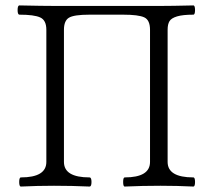

<svg xmlns="http://www.w3.org/2000/svg" viewBox="-20 -685 778 708"><path d="M57.1 2.9Q50.8 2.9 50.8 -13.9Q50.8 -30.8 57.1 -30.8Q150.9 -30.8 150.9 -87.9V-575.2Q150.9 -610.4 128.4 -620.6Q106 -630.9 51.8 -630.9Q44.9 -630.9 44.9 -647.9Q44.9 -665 51.8 -665Q139.6 -663.1 185.1 -663.1H570.8Q610.8 -663.1 692.9 -665Q699.2 -665 699.2 -647.9Q699.2 -630.9 692.9 -630.9Q653.8 -630.9 632.8 -624.5Q611.8 -618.2 605 -606.9Q598.1 -595.7 598.1 -575.2V-87.9Q598.1 -30.8 692.9 -30.8Q699.2 -30.8 699.2 -13.9Q699.2 2.9 692.9 2.9Q632.8 0 571.8 0Q505.9 0 439.9 2.9Q434.1 2.9 434.1 -13.9Q434.1 -30.8 439.9 -30.8Q533.2 -30.8 533.2 -87.9V-575.2Q533.2 -611.3 511.7 -621.1Q490.2 -630.9 434.1 -630.9H310.1Q252.4 -630.9 234.1 -619.6Q215.8 -608.4 215.8 -575.2V-87.9Q215.8 -30.8 310.1 -30.8Q317.4 -30.8 317.4 -13.9Q317.4 2.9 310.1 2.9Q245.6 0 179.2 0Q118.7 0 57.1 2.9Z"/></svg>

Font: Junicode SmCond Light
Style: Regular
Weight: 300
Width: 4
Designer: Peter S. Baker
Version: Version 2.206